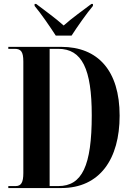

<svg xmlns="http://www.w3.org/2000/svg" viewBox="-20 -951 669 971"><path d="M262 -771H342C371 -816 418 -883 450 -921V-931H442C403 -901 344 -860 302 -822C260 -860 202 -901 163 -931H155V-921C187 -883 233 -816 262 -771ZM22 0H290C485 0 585 -147 585 -366C585 -594 475 -714 290 -714H22V-704H54C85 -704 98 -691 98 -640V-76C98 -28 87 -10 59 -10H22ZM275 -10H231V-704H275C395 -704 444 -602 444 -368C444 -112 395 -10 275 -10Z"/></svg>

Font: Noto Serif Display ExtraCondensed
Style: Bold
Weight: 700
Width: 2
Designer: Monotype Design Team
Foundry: Monotype Imaging Inc.
Version: Version 2.009